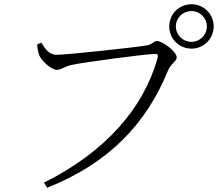

<svg xmlns="http://www.w3.org/2000/svg" viewBox="-20 -841 1040 904"><path d="M777 -717C777 -658 823 -612 882 -612C939 -612 986 -658 986 -717C986 -775 939 -821 882 -821C823 -821 777 -775 777 -717ZM808 -717C808 -757 841 -789 882 -789C921 -789 954 -757 954 -717C954 -676 921 -644 882 -644C841 -644 808 -676 808 -717ZM245 -583C210 -583 189 -616 175 -640L155 -632C157 -604 161 -590 166 -578C176 -555 221 -512 248 -512C267 -512 287 -529 316 -535C373 -548 670 -587 709 -587C720 -587 726 -586 722 -569C657 -332 477 -126 187 19L202 43C492 -72 669 -258 771 -509C785 -542 812 -552 812 -571C812 -598 745 -648 719 -648C704 -648 698 -633 675 -628C629 -619 296 -583 245 -583Z"/></svg>

Font: Kiri Minchoo Light
Style: Regular
Weight: 300
Designer: Ryoko NISHIZUKA 西塚涼子 (kana & ideographs); Frank Grießhammer (Latin, Greek & Cyrillic);
akenotsuki.com/eyeben/fonts/ (U+
Foundry: Adobe
akenotsuki.com/eyeben/fonts/
Version: Version 4.002;hotconv 1.0.119;makeotfexe 2.5.65604